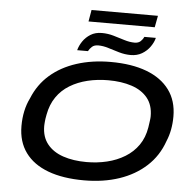

<svg xmlns="http://www.w3.org/2000/svg" viewBox="-64 -1059 1148 1135"><g transform="rotate(5 510.5 -491.5)"><path d="M476 12Q351 12 262.5 -21Q174 -54 127 -118.5Q80 -183 80 -276Q80 -323 89 -365Q98 -407 116 -443Q150 -527 215 -583.5Q280 -640 371.5 -669.5Q463 -699 573 -699Q698 -699 786.5 -665.5Q875 -632 922.5 -567.5Q970 -503 970 -410Q970 -369 963 -332Q956 -295 942 -262Q911 -173 844.5 -112Q778 -51 684.5 -19.5Q591 12 476 12ZM481 -97Q545 -97 603 -111Q661 -125 708.5 -154Q756 -183 787 -227.5Q818 -272 828 -333Q830 -347 831.5 -357.5Q833 -368 834 -375.5Q835 -383 835.5 -389Q836 -395 836 -400Q836 -466 802 -508Q768 -550 707.5 -570Q647 -590 568 -590Q504 -590 446 -576Q388 -562 341 -533.5Q294 -505 263.5 -460.5Q233 -416 222 -356Q219 -341 217.5 -330.5Q216 -320 215.5 -312.5Q215 -305 214.5 -299Q214 -293 214 -287Q214 -223 248 -180.5Q282 -138 342.5 -117.5Q403 -97 481 -97ZM369 -751Q376 -778 393.5 -804Q411 -830 439 -847.5Q467 -865 506 -865Q542 -865 576 -855Q610 -845 642 -835Q674 -825 703 -825Q726 -825 739 -837.5Q752 -850 758 -864H826Q820 -838 801 -811Q782 -784 753 -767Q724 -750 686 -750Q652 -750 617.5 -760Q583 -770 551.5 -780Q520 -790 491 -790Q467 -790 453.5 -777.5Q440 -765 433 -751ZM421 -926 433 -995H827L814 -926Z"/></g></svg>

Font: Archivo Expanded Medium
Style: Italic
Weight: 500
Width: 7
Italic angle: -10°
Designer: Hector Gatti
Foundry: Omnibus-Type
Version: Version 2.001